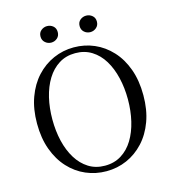

<svg xmlns="http://www.w3.org/2000/svg" viewBox="-131 -1016 1029 1140"><g transform="rotate(-15 383.5 -446.0)"><path d="M262.9 -806.5Q242.6 -806.5 226.4 -820.4Q210.1 -834.4 210.1 -857.4Q210.1 -881.1 226.4 -894.4Q242.6 -907.8 262.9 -907.8Q284.5 -907.8 300.3 -894.4Q316 -881.1 316 -857.4Q316 -834.4 300.3 -820.4Q284.5 -806.5 262.9 -806.5ZM503.6 -806.5Q482.3 -806.5 466.4 -820.4Q450.5 -834.4 450.5 -857.4Q450.5 -881.1 466.4 -894.4Q482.3 -907.8 503.6 -907.8Q524.3 -907.8 540.5 -894.4Q556.7 -881.1 556.7 -857.4Q556.7 -834.4 540.5 -820.4Q524.3 -806.5 503.6 -806.5ZM383 16.1Q316.9 16.1 257.7 -9.3Q198.4 -34.7 153.2 -83.8Q107.9 -132.9 82.2 -203.3Q56.4 -273.6 56.4 -363.7Q56.4 -452.8 82.2 -523.6Q107.9 -594.3 153.2 -643.4Q198.4 -692.5 257.7 -718.7Q316.9 -744.9 383 -744.9Q450 -744.9 508.8 -719.5Q567.6 -694.1 613.1 -645Q658.7 -595.9 684.4 -525.1Q710.1 -454.4 710.1 -363.7Q710.1 -274.6 684.4 -204.2Q658.7 -133.7 613.1 -84.6Q567.6 -35.5 508.8 -9.7Q450 16.1 383 16.1ZM383 -18Q440.1 -18 483.7 -45.3Q527.4 -72.6 556.4 -120.2Q585.4 -167.8 600.2 -230.4Q615.1 -293.1 615.1 -363.7Q615.1 -434.4 600.2 -496.9Q585.4 -559.5 556.4 -607.1Q527.4 -654.7 483.7 -682Q440.1 -709.3 383 -709.3Q325.9 -709.3 282.6 -682Q239.2 -654.7 209.8 -607.1Q180.4 -559.5 165.5 -496.9Q150.7 -434.4 150.7 -363.7Q150.7 -293.1 165.5 -230.4Q180.4 -167.8 209.8 -120.2Q239.2 -72.6 282.6 -45.3Q325.9 -18 383 -18Z"/></g></svg>

Font: Noto Serif JP
Style: Regular
Weight: 200
Designer: Ryoko NISHIZUKA 西塚涼子 (kana & ideographs); Frank Grießhammer (Latin, Greek & Cyrillic); Wenlong ZHANG 张文龙 (bopomofo); San
Foundry: Adobe
Version: Version 2.001;hotconv 1.1.0;makeotfexe 2.6.0